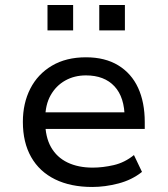

<svg xmlns="http://www.w3.org/2000/svg" viewBox="-20 -735 667 764"><path d="M347 9Q261 9 199 -21.5Q137 -52 104 -110Q71 -168 71 -250Q71 -324 100.5 -382Q130 -440 186.5 -473.5Q243 -507 322 -507Q398 -507 450.5 -475Q503 -443 529.5 -385.5Q556 -328 556 -249V-222H140V-288H496L476 -265Q476 -348 435.5 -391.5Q395 -435 322 -435Q276 -435 239.5 -414.5Q203 -394 181.5 -356Q160 -318 160 -263V-251Q160 -190 183 -149.5Q206 -109 248.5 -88.5Q291 -68 349 -68Q389 -68 432.5 -78Q476 -88 513 -118L545 -51Q505 -19 451.5 -5Q398 9 347 9ZM375 -614V-715H477V-614ZM169 -614V-715H271V-614Z"/></svg>

Font: Nunito Sans 6pt
Style: Regular
Weight: 400
Version: Version 3.101;gftools[0.9.27]